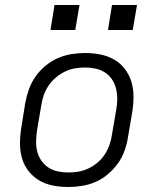

<svg xmlns="http://www.w3.org/2000/svg" viewBox="-20 -740 640 768"><path d="M252 8Q252 8 252 8Q252 8 252 8Q221 8 191 2Q161 -4 136.5 -18.5Q112 -33 94 -56Q76 -79 68 -107Q60 -135 60 -166Q60 -197 65 -228L81 -328Q86 -355 95.5 -382Q105 -409 121.5 -433Q138 -457 161.5 -476.5Q185 -496 211.5 -507.5Q238 -519 266 -523.5Q294 -528 321 -528Q321 -528 321 -528Q321 -528 321 -528Q352 -528 382 -522Q412 -516 437 -501.5Q462 -487 479.5 -464Q497 -441 505.5 -413Q514 -385 514 -354Q514 -323 509 -292L492 -192Q488 -165 478.5 -138Q469 -111 452 -87Q435 -63 412 -43.5Q389 -24 362.5 -12.5Q336 -1 308 3.5Q280 8 252 8ZM253 -50Q273 -50 294 -53.5Q315 -57 334.5 -66.5Q354 -76 371 -90.5Q388 -105 399.5 -123Q411 -141 418 -161Q425 -181 428 -202L445 -302Q449 -323 449 -344.5Q449 -366 444 -386Q439 -406 428 -422.5Q417 -439 400 -450Q383 -461 362.5 -465.5Q342 -470 320 -470Q300 -470 279.5 -466.5Q259 -463 239.5 -453.5Q220 -444 203 -429.5Q186 -415 174 -397Q162 -379 155 -359Q148 -339 145 -318L128 -218Q125 -197 124.5 -175.5Q124 -154 129 -134Q134 -114 145.5 -97.5Q157 -81 173.5 -70Q190 -59 211 -54.5Q232 -50 253 -50ZM511 -620H412L428 -720H528ZM281 -620H182L198 -720H298Z"/></svg>

Font: Iosevka SS04 Lt Ex Obl
Style: Regular
Weight: 300
Width: 7
Italic angle: -9°
Monospace: yes
Designer: Belleve Invis
Foundry: Belleve Invis
Version: Version 19.0.0; ttfautohint (v1.8.4)